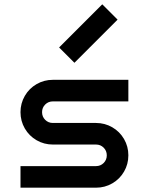

<svg xmlns="http://www.w3.org/2000/svg" viewBox="-20 -870 690 890"><path d="M225 -500H575V-400H225Q204 -400 189.5 -385.5Q175 -371 175 -350Q175 -329 189.5 -314.5Q204 -300 225 -300H425Q466 -300 500.5 -280Q535 -260 555 -225.5Q575 -191 575 -150Q575 -109 555 -74.5Q535 -40 500.5 -20Q466 0 425 0H75V-100H425Q446 -100 460.5 -114.5Q475 -129 475 -150Q475 -171 460.5 -185.5Q446 -200 425 -200H225Q184 -200 149.5 -220Q115 -240 95 -274.5Q75 -309 75 -350Q75 -391 95 -425.5Q115 -460 149.5 -480Q184 -500 225 -500ZM454 -850 525 -779 325 -579 254 -650Z"/></svg>

Font: Monoikos Medium
Style: Regular
Weight: 500
Designer: Brian Krent
Version: Version 0.088